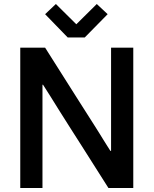

<svg xmlns="http://www.w3.org/2000/svg" viewBox="-20 -938 766 958"><path d="M205.1 -867.2 258.8 -918 360.8 -816.9 462.9 -918 517.1 -867.2 402.8 -751H317.9ZM81.1 -700.2H205.1Q240.2 -644.5 340.8 -485.8Q351.1 -469.2 370.8 -438.5Q390.6 -407.7 396 -398.9Q405.3 -384.3 449.7 -314.5Q459.5 -299.3 475.1 -274.2Q490.7 -249 496.1 -240.2Q500.5 -233.4 512.9 -213.4Q525.4 -193.4 530.8 -185.1H534.2V-700.2H645V0H521Q399.4 -191.9 387.2 -210.9Q354 -262.2 332 -297.4Q315.4 -323.7 278.3 -382.3Q262.7 -407.2 231.4 -457.5Q219.2 -477.1 194.8 -515.1H191.9V0H81.1Z"/></svg>

Font: Post Grotesk Medium
Style: Medium
Weight: 500
Version: Version 1.0